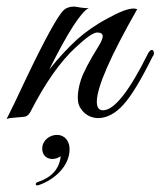

<svg xmlns="http://www.w3.org/2000/svg" viewBox="-59 -356 489 585"><path d="M359 -328C356 -329 352 -330 348 -330C331 -330 305 -320 269 -300C233 -281 202 -259 176 -236C151 -213 122 -183 91 -144C147 -256 187 -319 212 -332C201 -329 172 -336 167 -336C153 -336 142 -332 134 -324C117 -307 80 -241 24 -124C-7 -58 -28 -14 -39 7C-34 4 -25 3 -10 2C5 1 14 0 19 -1C24 -3 29 -7 33 -14C78 -102 124 -168 172 -212C204 -242 226 -257 237 -257C248 -257 254 -253 254 -246C254 -239 250 -230 243 -218C213 -170 195 -135 188 -114C181 -93 178 -74 178 -59C178 -44 181 -33 188 -24C213 13 268 17 316 -36C341 -63 371 -113 406 -184C416 -193 406 -218 392 -193C335 -78 289 -20 255 -20C242 -20 236 -29 236 -46C236 -90 277 -184 359 -328ZM153 98C153 74 138 55 115 55C92 55 73 71 70 91C66 126 99 138 126 120C122 158 99 184 58 198C53 199 50 202 50 205C50 210 55 209 59 208C106 192 153 151 153 98Z"/></svg>

Font: VL Great Vibes
Style: Regular
Weight: 400
Designer: Robert E. Leuschke
Foundry: Robert E. Leuschke
Version: Version 1.001